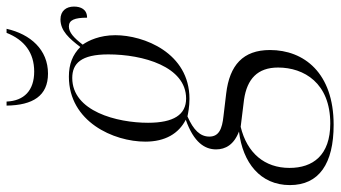

<svg xmlns="http://www.w3.org/2000/svg" viewBox="-292 -530 1011 570"><g transform="rotate(-90 213.0 -245.5)"><path d="M279 -608C350 -608 396 -660 412 -731H400C379 -678 341 -649 285 -649C229 -649 198 -679 196 -731H184C185 -653 213 -608 279 -608ZM127 240C281 240 349 152 349 51C349 -29 304 -69 220 -79L153 -87C114 -91 92 -101 92 -129C92 -156 111 -176 152 -194C161 -192 181 -188 204 -188C341 -188 393 -324 393 -408C393 -455 377 -488 365 -505C385 -531 401 -546 419 -546C438 -546 445 -529 445 -492C470 -492 478 -511 478 -531C478 -554 465 -571 440 -571C406 -571 383 -545 358 -512C335 -535 307 -546 270 -546C136 -546 77 -413 77 -319C77 -260 101 -220 142 -199C74 -175 54 -142 54 -109C54 -81 68 -56 107 -41C15 -30 -52 22 -52 110C-52 197 12 240 127 240ZM205 -198C157 -198 133 -235 133 -311C133 -403 167 -536 266 -536C309 -536 336 -510 336 -429C336 -326 300 -198 205 -198ZM131 230C36 230 -1 178 -1 109C-1 35 43 -17 121 -36L202 -26C263 -17 297 14 297 75C297 152 251 230 131 230Z"/></g></svg>

Font: Noto Serif Display Condensed Light
Style: Italic
Weight: 300
Width: 3
Italic angle: -12°
Designer: Monotype Design Team
Foundry: Monotype Imaging Inc.
Version: Version 2.009